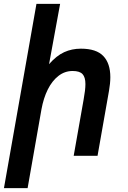

<svg xmlns="http://www.w3.org/2000/svg" viewBox="-44 -810 664 998"><path d="M145.5 -790H268.5L211 -476.5Q249.5 -520.5 289.5 -538.8Q329.5 -557 376.5 -557Q456.5 -557 493 -518.8Q529.5 -480.5 529.5 -409Q529.5 -377 522.5 -337.5L463 0H339L390.5 -291.5Q400 -343 400 -373Q400 -408.5 385 -424.8Q370 -441 333.5 -441Q292.5 -441 259.5 -415.2Q226.5 -389.5 204.2 -344.5Q182 -299.5 171.5 -241.5L99.5 168H-23.5Z"/></svg>

Font: JuliaMono BoldItalic
Style: Regular
Weight: 700
Italic angle: -9°
Monospace: yes
Designer: cormullion
Foundry: corm
Version: Version 0.049; ttfautohint (v1.8.4)